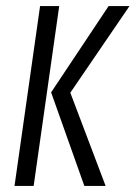

<svg xmlns="http://www.w3.org/2000/svg" viewBox="-20 -611 446 631"><path d="M257.2 0 148 -307.4 336.9 -591H405.5L211.1 -306.3L327.1 0ZM27.7 0 111.7 -591H174.6L90.6 0Z"/></svg>

Font: Alumni Sans SC Thin
Style: Italic
Weight: 100
Italic angle: -8°
Designer: Robert E. Leuschke
Foundry: Robert E. Leuschke
Version: Version 1.016